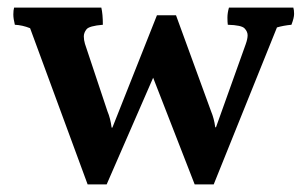

<svg xmlns="http://www.w3.org/2000/svg" viewBox="-20 -525 801 504"><path d="M750 -505Q752 -499 752 -488.5Q752 -478 745 -460Q724 -458 707 -453L541 -41H491L382 -321L260 -41H210L59 -451Q39 -459 19 -460Q15 -476 15 -487Q15 -498 17 -505H246Q250 -488 250 -460Q214 -457 207 -448Q200 -439 200 -429.5Q200 -420 203 -410L262 -233Q270 -214 273 -190H275L392 -485H442L534 -233Q542 -214 545 -191H547L625 -409Q630 -423 630 -432.5Q630 -442 622 -450.5Q614 -459 578 -460Q577 -467 577 -479Q577 -491 581 -505Z"/></svg>

Font: Halant SemiBold
Style: Regular
Weight: 600
Designer: Hitesh Malaviya (Devanagari), Satya Rajpurohit (Latin)
Foundry: Indian Type Foundry
Version: Version 1.101;PS 1.0;hotconv 1.0.78;makeotf.lib2.5.61930; tt